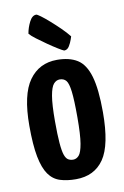

<svg xmlns="http://www.w3.org/2000/svg" viewBox="-84 -766 533 826"><g transform="rotate(-10 183.0 -353.5)"><path d="M180 10Q141 10 111 0.5Q81 -9 61.5 -36.5Q42 -64 32 -115.5Q22 -167 22 -251Q22 -387 66 -448.5Q110 -510 188 -510Q242 -510 276.5 -488.5Q311 -467 327.5 -411Q344 -355 344 -254Q344 -111 302.5 -50.5Q261 10 180 10ZM183 -75Q197 -75 208 -87Q219 -99 225.5 -137Q232 -175 232 -252Q232 -327 227.5 -364Q223 -401 213 -413Q203 -425 185 -425Q170 -425 158.5 -412Q147 -399 140.5 -361.5Q134 -324 134 -251Q134 -192 137 -156Q140 -120 146 -103Q152 -86 161.5 -80.5Q171 -75 183 -75ZM226 -544Q220 -546 200.5 -558Q181 -570 158 -586Q135 -602 115 -617Q95 -632 87 -642Q91 -667 103.5 -692Q116 -717 134 -717Q138 -717 153 -706Q168 -695 189 -676.5Q210 -658 230.5 -638Q251 -618 266 -599Q266 -599 261.5 -585.5Q257 -572 248.5 -558Q240 -544 226 -544Z"/></g></svg>

Font: Yanone Kaffeesatz ExtraLight SemiBold
Style: Regular
Weight: 600
Version: Version 2.003